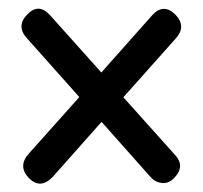

<svg xmlns="http://www.w3.org/2000/svg" viewBox="-20 -567 475 449"><path d="M47.5 -150.5Q20.5 -179 48.5 -209L165.5 -340L43.5 -477Q16.5 -506 44.5 -534Q70.5 -560.5 97 -531.5L217 -397.5L336.5 -532Q362.5 -560 390 -533Q417 -505 390.5 -476.5L268.5 -339.5L389 -205Q414 -178.5 387.5 -151Q374.5 -137.5 359 -139Q343.5 -140.5 333 -152L217.5 -282L103 -153Q74.5 -123.5 47.5 -150.5Z"/></svg>

Font: Fraunces 144pt S100 SemiBold
Style: Regular
Weight: 600
Version: Version 1.000; ttfautohint (v1.8.3)